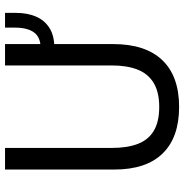

<svg xmlns="http://www.w3.org/2000/svg" viewBox="-4 -734 749 782"><g transform="rotate(-90 371.0 -342.5)"><path d="M327 12Q203 12 137.5 -55Q72 -122 72 -252V-697H160V-262Q160 -199 176.5 -156Q193 -113 230 -91Q267 -69 327 -69Q387 -69 424.5 -91.5Q462 -114 479 -157Q496 -200 496 -263V-697H583V-257Q583 -125 517.5 -56.5Q452 12 327 12ZM566 -496V-552Q611 -552 630.5 -579Q650 -606 650 -657V-697H710V-652Q710 -606 695 -571Q680 -536 648.5 -516Q617 -496 566 -496Z"/></g></svg>

Font: Hanken Grotesk
Style: Regular
Weight: 400
Designer: Alfredo Marco Pradil
Foundry: Hanken Design Co.
Version: Version 3.013